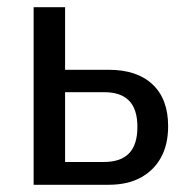

<svg xmlns="http://www.w3.org/2000/svg" viewBox="-20 -511 527 531"><path d="M73 0V-491H160V-318H281Q359 -318 402 -277.5Q445 -237 445 -162Q445 -111 425 -75Q405 -39 368.5 -19.5Q332 0 281 0ZM160 -63H267Q314 -63 337 -87Q360 -111 360 -160Q360 -209 337 -232.5Q314 -256 269 -256H160Z"/></svg>

Font: Nunito Sans 10pt Condensed Medium
Style: Regular
Weight: 500
Width: 3
Designer: Vernon Adams
Foundry: Vernon Adams
Version: Version 3.101;gftools[0.9.27]